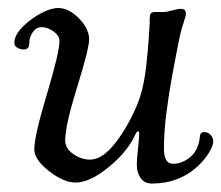

<svg xmlns="http://www.w3.org/2000/svg" viewBox="-20 -441 542 470"><path d="M165 5.9Q136.2 5.9 100.1 -22Q64 -49.8 64 -75.7Q64 -107.9 94.7 -210.2Q125.5 -312.5 125.5 -340.8Q125.5 -355 108.4 -365.7Q95.2 -374.5 82 -374.5Q68.8 -374.5 60.3 -362.3Q51.8 -350.1 51.8 -336.4Q51.8 -319.8 38.6 -319.8Q30.3 -319.8 22.7 -324Q15.1 -328.1 15.1 -336.4Q15.1 -356.4 39.6 -379.4Q58.6 -397 81.5 -409.2Q104.5 -421.4 122.6 -421.4Q148.9 -421.4 174.3 -395Q198.2 -370.1 198.2 -344.7Q198.2 -322.3 168.9 -228Q139.6 -133.8 139.6 -97.2Q139.6 -77.6 159.2 -64Q178.7 -50.3 200.7 -50.3Q230 -50.3 261 -89.4Q292 -128.4 315.4 -183.6Q328.6 -214.4 335.2 -259Q341.8 -303.7 346.2 -379.9Q346.7 -384.3 346.4 -388.4Q346.2 -392.6 346.4 -397Q346.7 -401.4 347.4 -404.5Q348.1 -407.7 350.8 -409.7Q353.5 -411.6 357.9 -411.6Q359.4 -411.6 364.5 -411.6Q369.6 -411.6 374.3 -411.6Q378.9 -411.6 382.3 -411.6Q386.7 -411.6 401.6 -415.5Q416.5 -419.4 421.4 -419.4Q429.2 -419.4 432.1 -416.5Q435.1 -413.6 435.1 -406.7Q435.1 -403.3 432.4 -395.3Q429.7 -387.2 425 -371.3Q420.4 -355.5 417 -336.4Q416 -332 411.4 -308.3Q406.7 -284.7 405.3 -276.4Q403.8 -268.1 399.7 -245.4Q395.5 -222.7 393.8 -210.7Q392.1 -198.7 389.2 -178Q386.2 -157.2 384.8 -142.8Q383.3 -128.4 382.3 -110.6Q381.3 -92.8 381.3 -77.6Q381.3 -40 403.3 -40Q425.8 -40 445.8 -56.6Q465.8 -73.2 469.2 -105.5Q469.7 -109.4 470 -111.1Q470.2 -112.8 472.7 -115.2Q475.1 -117.7 479.5 -117.7Q489.3 -117.7 495.6 -110.8Q502 -104 502 -94.2Q502 -85 491.9 -67.9Q481.9 -50.8 464.8 -34.7Q418.5 8.3 351.6 8.3Q333.5 8.3 324.2 -5.1Q314.9 -18.6 314.9 -38.1Q314.9 -51.3 317.9 -77.9Q320.8 -104.5 320.8 -113.8Q320.8 -119.6 316.9 -119.6Q315.4 -119.6 311.5 -112.3Q292 -69.3 245.8 -31.7Q199.7 5.9 165 5.9Z"/></svg>

Font: Cooper*
Style: Italic
Weight: 400
Italic angle: -7°
Designer: Owen Earl
Foundry: indestructible type*
Version: Version 0.001